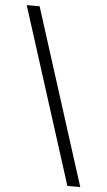

<svg xmlns="http://www.w3.org/2000/svg" viewBox="-58 -778 522 935"><g transform="rotate(5 202.5 -310.0)"><path d="M34 -740H97L371 120H308Z"/></g></svg>

Font: Encode Sans Wide
Style: Light
Weight: 300
Designer: Pablo Impallari, Andres Torresi
Foundry: Pablo Impallari, Andres Torresi
Version: Version 1.000; ttfautohint (v1.00) -l 8 -r 50 -G 200 -x 14 -